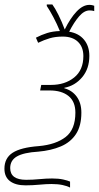

<svg xmlns="http://www.w3.org/2000/svg" viewBox="-76 -677 445 866"><path d="M240 169Q227 162 206 157.5Q185 153 156 153Q133 153 101.5 156Q70 159 39 159Q-6 159 -31 140Q-56 121 -56 84Q-56 36 -19 12Q18 -12 99 -18Q176 -25 220 -59Q264 -93 264 -169Q264 -219 233 -244Q202 -269 148 -269H105L110 -294H154Q217 -294 258.5 -327.5Q300 -361 300 -424Q300 -465 275.5 -488.5Q251 -512 207 -512Q174 -512 148.5 -504.5Q123 -497 96 -484L86 -507Q111 -520 136.5 -528Q162 -536 194 -537Q181 -569 164.5 -600Q148 -631 135 -650V-657H160Q172 -641 187.5 -610Q203 -579 216 -544Q241 -595 269.5 -625Q298 -655 327 -655Q335 -655 340.5 -653.5Q346 -652 349 -651V-627Q340 -630 328 -630Q304 -630 281 -603.5Q258 -577 236 -534Q279 -527 303 -498Q327 -469 327 -425Q327 -367 294.5 -328.5Q262 -290 214 -281V-279Q250 -269 270.5 -240.5Q291 -212 291 -169Q291 -109 266.5 -72Q242 -35 198 -16.5Q154 2 97 7Q31 11 0.5 28.5Q-30 46 -30 81Q-30 134 42 134Q71 134 102 131Q133 128 159 128Q188 128 208.5 132.5Q229 137 240 142Z"/></svg>

Font: Noto Sans SemiCondensed Thin
Style: Italic
Weight: 100
Width: 4
Italic angle: -12°
Designer: Monotype Design Team
Foundry: Monotype Imaging Inc.
Version: Version 2.013; ttfautohint (v1.8.4.7-5d5b)